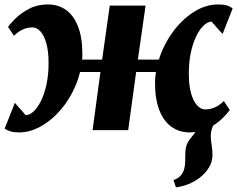

<svg xmlns="http://www.w3.org/2000/svg" viewBox="-22 -572 1042 844"><path d="M751.5 251.5 740.5 220Q762.5 211.5 773 199Q783.5 186.5 788 169.5Q791.5 156.5 792 140.8Q792.5 125 792.5 106.5Q792.5 65 811.5 41.5Q830.5 18 846.5 -3L933 -49.5Q919.5 -32 912 -13Q904.5 6 904.5 26.5Q904.5 42 908.2 64.8Q912 87.5 912 109Q912 138.5 897 163.5Q882 188.5 858 207.5Q835.5 225.5 807.8 236.8Q780 248 751.5 251.5ZM62 10Q39.5 10 24.2 5.5Q9 1 -1.5 -7L43.5 -120Q49 -113 55 -106.2Q61 -99.5 67.2 -92.8Q73.5 -86 79.5 -79Q85.5 -72 91 -65.5Q108 -66 125.5 -82Q143 -98 158 -128Q173 -158 182.2 -200.2Q191.5 -242.5 191.5 -294.5Q191.5 -346.5 181.8 -381.2Q172 -416 155.8 -433.8Q139.5 -451.5 121 -451.5Q99 -451.5 78.5 -442.5Q58 -433.5 39.5 -414.5L13.5 -453.5Q22.5 -467.5 46.2 -491Q70 -514.5 106.2 -533.5Q142.5 -552.5 188 -552.5Q234.5 -552.5 268.5 -528Q302.5 -503.5 321.2 -455Q340 -406.5 340 -335Q340 -329 340 -322.5Q340 -316 339 -310H427L460.5 -547.5H618L584 -310H676.5Q696.5 -374.5 736.5 -429.8Q776.5 -485 828.8 -518.8Q881 -552.5 937.5 -552.5Q959.5 -552.5 975 -548Q990.5 -543.5 1000.5 -534.5L956.5 -422.5Q950.5 -429.5 944.2 -436.2Q938 -443 932 -449.8Q926 -456.5 920 -463.5Q914 -470.5 907.5 -477Q891.5 -476.5 874 -460.5Q856.5 -444.5 841.5 -414.5Q826.5 -384.5 817.2 -342.2Q808 -300 808 -248Q808 -196.5 818 -161.5Q828 -126.5 844.5 -108.8Q861 -91 880 -91Q902.5 -91 922.8 -100Q943 -109 962 -128L988 -88.5Q978.5 -74.5 954.8 -51Q931 -27.5 895 -8.8Q859 10 812.5 10Q765 10 730.5 -15.5Q696 -41 677.5 -90.2Q659 -139.5 659.5 -210.5Q659.5 -221 660.5 -232.5Q661.5 -244 663.5 -255.5H576.5L541.5 0H385L419.5 -255.5H330Q317 -203 290.5 -155.2Q264 -107.5 227.5 -70.5Q191 -33.5 148.8 -11.8Q106.5 10 62 10Z"/></svg>

Font: Merriweather 36pt Black
Style: Italic
Weight: 900
Italic angle: -7.8°
Version: Version 2.101